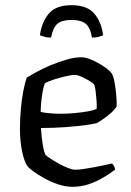

<svg xmlns="http://www.w3.org/2000/svg" viewBox="-20 -721 507 741"><path d="M260 0Q233 0 204.5 -9.5Q176 -19 151 -33Q126 -47 109 -59.5Q92 -72 87 -78Q73 -98 65 -138Q57 -178 57 -222Q57 -263 60.5 -301Q64 -339 70 -370Q76 -401 83 -421Q97 -430 121.5 -443.5Q146 -457 176 -469.5Q206 -482 237 -491Q268 -500 295 -500Q311 -500 335 -489.5Q359 -479 380.5 -464.5Q402 -450 410 -439Q417 -430 421.5 -406.5Q426 -383 428.5 -356Q431 -329 430 -310Q421 -296 406.5 -283.5Q392 -271 377.5 -261Q363 -251 354 -246Q344 -243 312 -238.5Q280 -234 234.5 -230.5Q189 -227 138 -227Q140 -192 145 -162.5Q150 -133 156 -123Q161 -118 175.5 -108.5Q190 -99 208 -89Q226 -79 243 -72.5Q260 -66 272 -66Q284 -66 304 -69Q324 -72 345.5 -76Q367 -80 385 -84Q403 -88 412 -90Q416 -87 420 -80Q424 -73 424 -66Q403 -50 376.5 -34.5Q350 -19 320.5 -9.5Q291 0 260 0ZM214 -282Q240 -282 267.5 -284.5Q295 -287 318 -291Q341 -295 353 -301Q354 -314 352.5 -333.5Q351 -353 349 -370Q347 -387 343 -395Q341 -399 326.5 -408Q312 -417 295.5 -424.5Q279 -432 268 -432Q257 -432 233 -426.5Q209 -421 186 -413.5Q163 -406 153 -399Q148 -386 144.5 -366.5Q141 -347 139 -326.5Q137 -306 137 -289Q149 -286 170.5 -284Q192 -282 214 -282ZM256 -701Q315 -701 343 -669.5Q371 -638 378 -585Q373 -582 361.5 -579Q350 -576 335 -576Q328 -616 310 -630Q292 -644 256 -644Q220 -644 202.5 -630Q185 -616 177 -576Q162 -576 151.5 -579Q141 -582 134 -585Q141 -636 168.5 -668.5Q196 -701 256 -701Z"/></svg>

Font: Texturina Medium 12pt Light
Style: Regular
Weight: 300
Version: Version 1.002